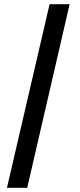

<svg xmlns="http://www.w3.org/2000/svg" viewBox="-20 -730 379 910"><path d="M215 -710 13 160H109L310 -710Z"/></svg>

Font: Cambridge Sans Bold
Style: Regular
Weight: 700
Version: Version 2.020;PS 002.020;hotconv 1.0.88;makeotf.lib2.5.64775